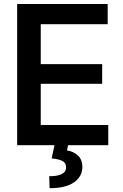

<svg xmlns="http://www.w3.org/2000/svg" viewBox="-20 -748 632 989"><path d="M68.4 0V-727.5H534.7V-623.5H189.9V-417.5H506.3V-316.4H189.9V-104H537.6V0ZM261.2 -2.9H331.1L325.2 26.9Q357.4 31.7 380.6 52.2Q403.8 72.8 404.3 111.8Q404.3 161.6 360.6 191.7Q316.9 221.7 235.4 221.2L233.4 159.7Q272.5 160.2 296.1 149.4Q319.8 138.7 320.3 115.2Q320.8 92.3 303 82Q285.2 71.8 246.1 67.9Z"/></svg>

Font: Inter Cardless Tabular Medium
Style: Regular
Weight: 500
Designer: Rasmus Andersson
Foundry: rsms
Version: Version 4.000;git-4fc901f